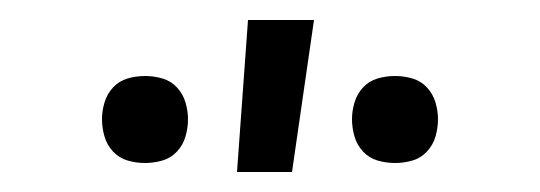

<svg xmlns="http://www.w3.org/2000/svg" viewBox="-20 -772 540 192"><path d="M217 -600 228 -752H294L272 -600ZM375 -609Q366 -609 357.5 -611.5Q349 -614 343 -620.5Q337 -627 334.5 -635.5Q332 -644 332 -653Q332 -661 334.5 -669.5Q337 -678 343 -684.5Q349 -691 357.5 -693.5Q366 -696 375 -696Q384 -696 392.5 -693.5Q401 -691 407 -684.5Q413 -678 415.5 -669.5Q418 -661 418 -653Q418 -644 415.5 -635.5Q413 -627 407 -620.5Q401 -614 392.5 -611.5Q384 -609 375 -609ZM125 -609Q116 -609 107.5 -611.5Q99 -614 93 -620.5Q87 -627 84.5 -635.5Q82 -644 82 -653Q82 -661 84.5 -669.5Q87 -678 93 -684.5Q99 -691 107.5 -693.5Q116 -696 125 -696Q134 -696 142.5 -693.5Q151 -691 157 -684.5Q163 -678 165.5 -669.5Q168 -661 168 -653Q168 -644 165.5 -635.5Q163 -627 157 -620.5Q151 -614 142.5 -611.5Q134 -609 125 -609Z"/></svg>

Font: Iosevka SS18 Light
Style: Regular
Weight: 300
Monospace: yes
Designer: Belleve Invis
Foundry: Belleve Invis
Version: Version 25.1.1; ttfautohint (v1.8.4)